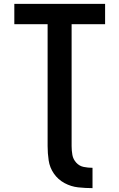

<svg xmlns="http://www.w3.org/2000/svg" viewBox="-20 -755 616 992"><path d="M458 217V112Q435 112 412.5 107.5Q390 103 374 85.5Q358 68 354 45.5Q350 23 350 0V-630H523V-735H54V-630H226V0Q226 37 231.5 74Q237 111 258.5 142Q280 173 313.5 191Q347 209 384 213Q421 217 458 217Z"/></svg>

Font: Iosevka Sparkle
Style: Bold
Weight: 700
Designer: Belleve Invis
Foundry: Belleve Invis
Version: Version 4.5.0; ttfautohint (v1.8.3)